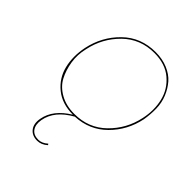

<svg xmlns="http://www.w3.org/2000/svg" viewBox="-258 -811 1247 1247"><g transform="rotate(45 366.0 -187.0)"><path d="M438 -663Q500 -663 550 -642Q600 -621 630.5 -586Q661 -551 680 -504.5Q699 -458 700 -406Q701 -354 692 -300Q666 -175 578.5 -88Q491 -1 363 5Q243 72 225 175Q217 222 237 250.5Q257 279 300 279Q334 279 365 251L371 259Q338 289 300 289Q253 289 228.5 257.5Q204 226 214 173Q232 74 345 5Q245 5 180 -48Q115 -101 95 -182Q75 -263 94 -357Q121 -485 212 -574Q303 -663 438 -663ZM681 -301Q700 -389 681 -468Q662 -547 599 -600Q536 -653 437 -653Q307 -653 219 -566.5Q131 -480 105 -357Q89 -292 99 -229Q109 -166 135.5 -116.5Q162 -67 217.5 -36Q273 -5 347 -5Q478 -5 566.5 -91.5Q655 -178 681 -301Z"/></g></svg>

Font: EauTestInfant Hairline
Style: Italic
Weight: 250
Italic angle: -12°
Designer: Christian Thalmann (Catharsis Fonts)
Version: Version 0.001;PS 000.001;hotconv 1.0.88;makeotf.lib2.5.64775